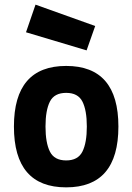

<svg xmlns="http://www.w3.org/2000/svg" viewBox="-20 -795 570 827"><path d="M490 -250Q490 12 265 12Q40 12 40 -250Q40 -511 265 -511Q490 -511 490 -250ZM195 -142Q214 -104 265 -104Q316 -104 335 -142Q354 -180 354 -250Q354 -320 335 -357.5Q316 -395 265 -395Q214 -395 195 -357.5Q176 -320 176 -250Q176 -180 195 -142ZM133 -775 390 -683 353 -578 92 -656Z"/></svg>

Font: TypoPRO Titillium Maps
Style: 999 wt
Weight: 900
Designer: Campivisivi
Foundry: Accademia di Belle Arti di Urbino and students of MA course of Visual design
Version: Version 001.001